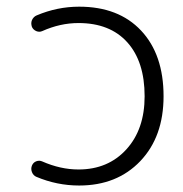

<svg xmlns="http://www.w3.org/2000/svg" viewBox="-20 -576 556 584"><path d="M77.1 -72.3Q81.1 -82 90.3 -85.4Q99.6 -88.9 108.4 -85Q164.1 -60.5 218.8 -60.5Q308.6 -60.5 364.3 -121.6Q419.9 -182.6 419.9 -283.2Q419.9 -388.7 367.2 -447.3Q314.5 -505.9 218.8 -505.9Q163.1 -505.9 108.4 -481.4Q99.6 -477.5 90.3 -481.4Q81.1 -485.4 77.1 -494.1Q75.2 -500 75.2 -504.9Q75.2 -509.8 77.1 -514.6Q82 -525.4 91.8 -529.3Q154.3 -555.7 220.7 -555.7Q340.8 -555.7 409.2 -482.9Q477.5 -410.2 477.5 -283.2Q477.5 -160.2 406.7 -85.9Q335.9 -11.7 220.7 -11.7Q153.3 -11.7 90.8 -38.1Q81.1 -42 77.1 -52.7Q75.2 -57.6 75.2 -62.5Q75.2 -67.4 77.1 -72.3Z"/></svg>

Font: irohamaru Light
Style: Regular
Weight: 200
Designer: [Source Han Sans]
Ryoko NISHIZUKA  (kana & ideographs); Paul D. Hunt (Latin, Greek & Cyrillic); Wenlong ZHANG  (bopomofo
Version: Version 1.01